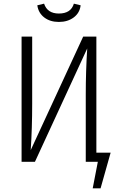

<svg xmlns="http://www.w3.org/2000/svg" viewBox="-20 -885 648 1050"><path d="M184 -856 221 -865Q239 -811 302 -811Q368 -811 384 -865L421 -856Q416 -814 383 -789.5Q350 -765 302 -765Q254 -765 222 -789.5Q190 -814 184 -856ZM585 -50 530 145H487L515 0H449V-366Q449 -496 457 -620L171 0H98V-685H156V-318Q156 -184 148 -64L435 -685H507V-50Z"/></svg>

Font: Fira Sans Condensed Light
Style: Regular
Weight: 300
Width: 3
Designer: bBox Type GmbH & Carrois Corporate GbR & Edenspiekermann AG
Foundry: bBox Type GmbH & Carrois Corporate GbR & Edenspiekermann AG
Version: Version 4.301